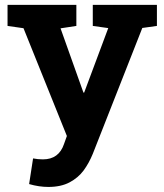

<svg xmlns="http://www.w3.org/2000/svg" viewBox="-20 -548 667 782"><path d="M177.2 213.4Q138.7 213.4 98.6 201.7L114.7 97.2Q134.3 101.1 154.8 101.1Q219.7 101.1 240.7 38.6L252.4 5.9L75.7 -433.1L10.7 -442.4V-528.3H291V-442.4L226.6 -432.6L319.8 -170.9H322.8L420.9 -433.6L357.9 -442.4V-528.3H619.1V-442.4L559.6 -434.1L357.9 78.6Q342.8 115.7 320.8 146Q298.3 176.3 263.2 194.8Q228 213.4 177.2 213.4Z"/></svg>

Font: Battambang
Style: Bold
Weight: 700
Designer: Danh Hong
Version: Version 8.002; ttfautohint (v1.8.3)